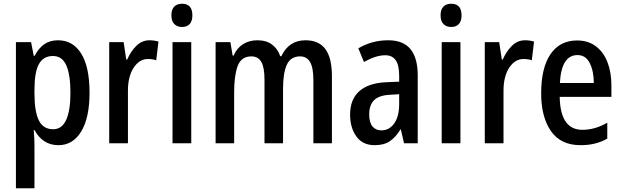

<svg xmlns="http://www.w3.org/2000/svg" viewBox="-20 -765 3323 1025"><path d="M290 -550Q369 -550 413.5 -479Q458 -408 458 -270Q458 -136 413.5 -63Q369 10 292 10Q248 10 216 -11.5Q184 -33 165 -70H160Q162 -48 163 -27Q164 -6 164 10V240H65V-540H146L160 -467H165Q187 -509 217 -529.5Q247 -550 290 -550ZM263 -466Q211 -466 187.5 -422.5Q164 -379 164 -286V-266Q164 -169 187.5 -122Q211 -75 264 -75Q310 -75 333 -124.5Q356 -174 356 -270Q356 -366 334 -416Q312 -466 263 -466Z M778 -550Q803 -550 826 -543L814 -443Q796 -450 770 -450Q724 -450 693.5 -403.5Q663 -357 663 -281V0H563V-540H640L654 -447H659Q678 -491 708 -520.5Q738 -550 778 -550Z M952 -745Q1007 -745 1007 -683Q1007 -652 992.5 -636.5Q978 -621 952 -621Q926 -621 910.5 -636.5Q895 -652 895 -683Q895 -714 910 -729.5Q925 -745 952 -745ZM1001 -540V0H901V-540Z M1611 -550Q1682 -550 1717 -503Q1752 -456 1752 -357V0H1653V-338Q1653 -403 1635.5 -433.5Q1618 -464 1582 -464Q1532 -464 1511.5 -420Q1491 -376 1491 -290V0H1392V-340Q1392 -405 1375 -434.5Q1358 -464 1322 -464Q1268 -464 1249 -413Q1230 -362 1230 -274V0H1131V-540H1210L1222 -468H1227Q1245 -509 1278 -529.5Q1311 -550 1354 -550Q1402 -550 1432.5 -527Q1463 -504 1476 -465H1482Q1522 -550 1611 -550Z M2052 -550Q2133 -550 2171.5 -502.5Q2210 -455 2210 -363V0H2137L2120 -74H2118Q2092 -32 2061 -11Q2030 10 1980 10Q1916 10 1882.5 -36.5Q1849 -83 1849 -153Q1849 -235 1898.5 -278.5Q1948 -322 2042 -326L2111 -329V-360Q2111 -417 2092.5 -443.5Q2074 -470 2037 -470Q2010 -470 1981.5 -460.5Q1953 -451 1923 -434L1893 -507Q1926 -527 1966.5 -538.5Q2007 -550 2052 -550ZM2111 -262 2061 -259Q2003 -256 1977 -230Q1951 -204 1951 -155Q1951 -111 1968.5 -90Q1986 -69 2016 -69Q2058 -69 2084.5 -106Q2111 -143 2111 -210Z M2389 -745Q2444 -745 2444 -683Q2444 -652 2429.5 -636.5Q2415 -621 2389 -621Q2363 -621 2347.5 -636.5Q2332 -652 2332 -683Q2332 -714 2347 -729.5Q2362 -745 2389 -745ZM2438 -540V0H2338V-540Z M2783 -550Q2808 -550 2831 -543L2819 -443Q2801 -450 2775 -450Q2729 -450 2698.5 -403.5Q2668 -357 2668 -281V0H2568V-540H2645L2659 -447H2664Q2683 -491 2713 -520.5Q2743 -550 2783 -550Z M3061 -549Q3120 -549 3161 -518Q3202 -487 3223 -433Q3244 -379 3244 -308V-248H2968Q2971 -72 3089 -72Q3157 -72 3222 -110V-25Q3190 -7 3155.5 1.5Q3121 10 3079 10Q2973 10 2921 -65.5Q2869 -141 2869 -266Q2869 -403 2919 -476Q2969 -549 3061 -549ZM3063 -471Q2977 -471 2969 -322H3150Q3150 -385 3128.5 -428Q3107 -471 3063 -471Z"/></svg>

Font: Avrile Sans Condensed Medium
Style: Regular
Weight: 500
Width: 3
Designer: Monotype Design Team
Foundry: Monotype Imaging Inc.
Version: Version 2.001;September 10, 2019;FontCreator 11.5.0.2425 64-